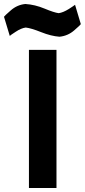

<svg xmlns="http://www.w3.org/2000/svg" viewBox="-71 -942 425 962"><path d="M74 0H212V-692H74ZM305 -918Q302 -915 274 -897Q245 -879 223 -876Q200 -879 152 -899Q104 -919 56 -922Q15 -918 -17 -890Q-49 -862 -51 -858L-22 -762Q-20 -765 8 -783Q35 -801 58 -804Q85 -801 135 -781Q185 -761 227 -758Q269 -762 301 -790Q332 -817 334 -821Z"/></svg>

Font: RazerF5
Style: Bold
Weight: 700
Foundry: Razer Inc.
Version: Version 1.000;PS 001.001;hotconv 1.0.56